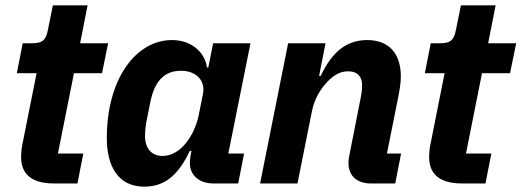

<svg xmlns="http://www.w3.org/2000/svg" viewBox="-20 -687 1953 719"><path d="M270 0 292 -112H197L257 -413H362L385 -525H280L308 -667H178L160 -578C153 -542 144 -525 101 -525H65L43 -413H117L63 -142C60 -127 59 -109 59 -99C59 -33 101 0 182 0Z M872 0 894 -112H835L918 -525H778L760 -434H755C748 -491 697 -537 624 -537C490 -537 380 -393 380 -170C380 -65 422 12 520 12C602 12 650 -37 691 -122H697L694 -107C693 -102 691 -88 691 -77C691 -28 729 0 779 0ZM589 -103C548 -103 523 -131 523 -178C523 -194 526 -221 529 -235L543 -305C559 -384 596 -422 658 -422C716 -422 750 -384 740 -335L724 -255C716 -216 698 -178 676 -151C655 -125 625 -103 589 -103Z M1094 0 1148 -270C1156 -310 1174 -344 1198 -372C1221 -399 1249 -420 1283 -420C1321 -420 1336 -398 1336 -368C1336 -348 1333 -331 1329 -312L1288 -104C1287 -99 1285 -88 1285 -76C1285 -29 1316 0 1369 0H1460L1482 -112H1429L1472 -327C1477 -354 1481 -376 1481 -401C1481 -487 1436 -537 1355 -537C1273 -537 1221 -487 1181 -403H1175L1199 -525H1059L954 0Z M1798 0 1820 -112H1725L1785 -413H1890L1913 -525H1808L1836 -667H1706L1688 -578C1681 -542 1672 -525 1629 -525H1593L1571 -413H1645L1591 -142C1588 -127 1587 -109 1587 -99C1587 -33 1629 0 1710 0Z"/></svg>

Font: LVC Sans
Style: Bold Italic
Weight: 700
Italic angle: -11.31°
Designer: Mike Abbink, Paul van der Laan, Pieter van Rosmalen
Foundry: Bold Monday
Version: Version 3.0